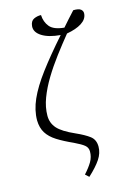

<svg xmlns="http://www.w3.org/2000/svg" viewBox="-147 -872 775 1150"><g transform="rotate(-15 240.5 -296.5)"><path d="M258 209 236 189Q267 155 284 126Q301 97 301 63Q301 39 283 24Q265 9 221 -12Q163 -38 123.5 -63Q84 -88 64 -120Q44 -152 43 -198Q43 -261 72.5 -327.5Q102 -394 162 -474Q222 -554 312 -656Q239 -662 198 -688Q157 -714 160 -751Q163 -783 184.5 -793Q206 -803 229 -802Q231 -759 255.5 -729Q280 -699 345 -693Q363 -714 382.5 -735.5Q402 -757 423 -780Q457 -781 470 -770Q483 -759 481 -742Q478 -709 443.5 -687Q409 -665 351 -655Q307 -601 264 -544Q221 -487 186.5 -430Q152 -373 131 -317.5Q110 -262 110 -209Q110 -164 139 -131Q168 -98 245 -64Q299 -40 328.5 -17.5Q358 5 358 48Q358 88 333 125.5Q308 163 258 209Z"/></g></svg>

Font: Noto Serif Light
Style: Italic
Weight: 300
Italic angle: -12°
Designer: Monotype Design Team
Foundry: Monotype Imaging Inc.
Version: Version 2.013